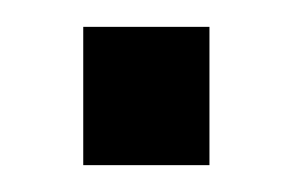

<svg xmlns="http://www.w3.org/2000/svg" viewBox="-20 -370 218 143"><path d="M42 -247V-350H136V-247Z"/></svg>

Font: Saira Ultra Condensed SemiBold
Style: Regular
Weight: 600
Width: 1
Designer: Hector Gatti with collaboration of the Omnibus-Type team
Foundry: Omnibus-Type
Version: Version 1.001; ttfautohint (v1.8)